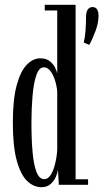

<svg xmlns="http://www.w3.org/2000/svg" viewBox="-20 -770 444 800"><path d="M153 10Q120 10 93 -16Q66 -42 49.8 -101Q33.5 -160 33.5 -259Q33.5 -355.5 49.5 -414.5Q65.5 -473.5 91.5 -500.2Q117.5 -527 148 -527Q172.5 -527 187.2 -515.2Q202 -503.5 209.2 -488.8Q216.5 -474 218.5 -464V-726.5H166.5V-750H295V-23H347V0H225L221.5 -63Q220 -50 212.5 -32.8Q205 -15.5 190.2 -2.8Q175.5 10 153 10ZM329 -592.5Q334.5 -615.5 336.5 -644.8Q338.5 -674 338.5 -698Q338.5 -721 346 -730.8Q353.5 -740.5 365.5 -740.5Q390.5 -740.5 390.5 -703.5Q390.5 -675.5 378.8 -643Q367 -610.5 352 -583ZM164.5 -23.5Q180.5 -23.5 192 -42.2Q203.5 -61 210.2 -89.8Q217 -118.5 218.5 -147.5V-388.5Q216.5 -412.5 209 -435.8Q201.5 -459 189.8 -474.2Q178 -489.5 163 -489.5Q142.5 -489.5 131.2 -456.2Q120 -423 115.5 -369.8Q111 -316.5 111 -257Q111 -188 115.8 -135.2Q120.5 -82.5 132.2 -53Q144 -23.5 164.5 -23.5Z"/></svg>

Font: Imbue 50pt
Style: Regular
Weight: 400
Designer: Tyler Finck
Foundry: Etcetera Type Company
Version: Version 1.102; ttfautohint (v1.8.3)